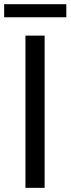

<svg xmlns="http://www.w3.org/2000/svg" viewBox="-22 -905 340 925"><path d="M100.6 0V-733.4H193V0ZM-2 -821.8V-884.8H297.5V-821.8Z"/></svg>

Font: Noto Sans TC
Style: Regular
Weight: 100
Designer: Ryoko NISHIZUKA 西塚涼子 (kana, bopomofo & ideographs); Paul D. Hunt (Latin, Greek & Cyrillic); Sandoll Communications 산돌커뮤니
Foundry: Adobe
Version: Version 2.004;hotconv 1.0.118;makeotfexe 2.5.65603